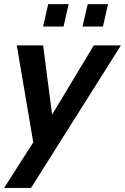

<svg xmlns="http://www.w3.org/2000/svg" viewBox="-29 -710 612 940"><path d="M182.1 -580.1 207 -689.9H307.1L282.2 -580.1ZM375 -580.1 400.4 -689.9H500L475.1 -580.1ZM-8.8 210 133.8 -13.2 53.2 -487.8H182.1L226.1 -148.9L430.2 -487.8H563L123 210Z"/></svg>

Font: HK Grotesk Legacy
Style: Bold Italic
Weight: 700
Italic angle: -13°
Designer: Alfredo Marco Pradil
Foundry: Hanken Design Co.
Version: Version 2.022;PS 002.022;hotconv 1.0.88;makeotf.lib2.5.64775